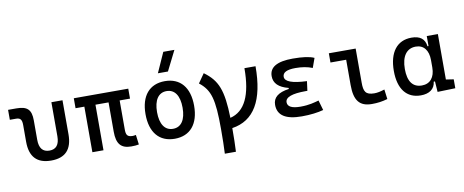

<svg xmlns="http://www.w3.org/2000/svg" viewBox="-81 -1167 4263 1763"><g transform="rotate(-10 2051.0 -285.0)"><path d="M312.5 9.8C444.3 9.8 509.8 -59.6 509.8 -200.2V-517.6H406.2V-200.2C406.2 -122.1 375 -83 312.5 -83C250 -83 218.3 -122.1 218.3 -200.2V-380.9C218.3 -481.4 181.6 -517.6 79.6 -517.6H2.4V-424.8H60.1C100.1 -424.8 114.7 -406.7 114.7 -356.4V-200.2C114.7 -59.6 180.7 9.8 312.5 9.8Z M1058.6 9.8C1089.4 9.8 1105.5 8.3 1129.9 3.9L1118.2 -86.9C1105.5 -84.5 1096.7 -83 1087.9 -83C1036.1 -83 1026.4 -105 1026.4 -156.2V-424.8H1123V-517.6H615.2V-424.8H697.3V0H800.8V-424.8H922.9V-151.4C922.9 -38.6 962.9 9.8 1058.6 9.8Z M1464.8 9.8C1608.4 9.8 1691.4 -87.9 1691.4 -258.8C1691.4 -429.7 1608.4 -527.3 1464.8 -527.3C1321.3 -527.3 1238.3 -429.7 1238.3 -258.8C1238.3 -87.9 1321.3 9.8 1464.8 9.8ZM1464.8 -83C1388.7 -83 1345.7 -146.5 1345.7 -258.8C1345.7 -371.1 1388.7 -434.6 1464.8 -434.6C1541 -434.6 1584 -371.1 1584 -258.8C1584 -146.5 1541 -83 1464.8 -83ZM1415.5 -609.4H1509.3L1602.1 -794.9H1498.5Z M1892.6 224.6H1996.1C1999.5 163.1 2001 89.8 2001 4.9C2207.5 -25.9 2309.6 -199.2 2309.6 -517.6H2206.1C2206.1 -266.1 2137.7 -124.5 2000 -90.8C1993.7 -351.1 1954.1 -446.8 1830.1 -537.1L1770.5 -451.7C1872.1 -372.6 1897.5 -282.7 1897.5 -4.9C1897.5 84.5 1896 160.6 1892.6 224.6Z M2649.4 9.8C2731 9.8 2799.3 0.5 2851.6 -13.7L2824.7 -106.9C2782.7 -95.7 2733.9 -80.1 2653.3 -80.1C2572.8 -80.1 2532.7 -100.6 2532.7 -141.6C2532.7 -189 2596.2 -212.4 2723.6 -212.4H2739.3L2751 -300.8C2614.7 -306.2 2547.4 -331.5 2547.4 -377C2547.4 -417.5 2587.4 -437.5 2668 -437.5C2727.5 -437.5 2779.3 -428.7 2824.7 -410.6L2856.4 -499C2815.4 -518.1 2749.5 -527.3 2657.2 -527.3C2511.7 -527.3 2439.5 -485.4 2439.5 -401.4C2439.5 -335.4 2483.9 -291.5 2574.2 -268.6V-258.8C2474.1 -245.1 2424.8 -204.6 2424.8 -136.7C2424.8 -38.6 2499 9.8 2649.4 9.8Z M3302.7 9.8C3355.5 9.8 3398.9 3.9 3449.2 -10.7L3437.5 -101.6C3397.9 -88.9 3368.7 -83 3341.8 -83C3258.8 -83 3243.2 -118.2 3243.2 -200.2V-517.6H2993.2V-431.6H3139.6V-195.3C3139.6 -51.8 3187.5 9.8 3302.7 9.8Z M3758.8 9.8C3836.9 9.8 3889.2 -24.9 3896.5 -93.8H3908.2L3915 4.9L4081.1 0V-83L4009.8 -93.8V-517.6H3906.2V-423.8H3896.5C3888.2 -493.2 3844.7 -527.3 3764.6 -527.3C3629.9 -527.3 3552.7 -427.7 3552.7 -253.9C3552.7 -84 3627.9 9.8 3758.8 9.8ZM3906.2 -224.6C3906.2 -132.3 3860.8 -78.1 3784.2 -78.1C3699.2 -78.1 3655.3 -137.7 3655.3 -253.9C3655.3 -372.1 3703.6 -439.5 3789.1 -439.5C3862.8 -439.5 3906.2 -385.3 3906.2 -293Z"/></g></svg>

Font: CaskaydiaCove Nerd Font
Style: Regular
Weight: 400
Designer: Aaron Bell
Foundry: Saja Typeworks
Version: Version 2111.1;Nerd Fonts 2.3.3